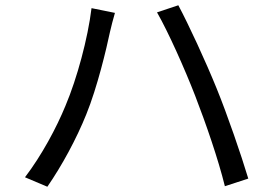

<svg xmlns="http://www.w3.org/2000/svg" viewBox="-20 -719 1040 730"><path d="M229 -317C195 -234 139 -129 75 -45L160 -9C216 -90 271 -192 308 -284C350 -387 385 -535 398 -597C403 -618 410 -647 417 -670L328 -688C314 -573 273 -421 229 -317ZM722 -355C763 -249 810 -113 835 -11L924 -40C897 -130 844 -284 804 -382C761 -488 697 -626 658 -699L577 -672C620 -597 682 -458 722 -355Z"/></svg>

Font: Noto Sans Mono CJK JP Regular
Style: Regular
Weight: 400
Designer: Ryoko NISHIZUKA (kana & ideographs); Paul D. Hunt (Latin, Greek & Cyrillic); Wenlong ZHANG (bopomofo); Sandoll Communica
Foundry: Adobe Systems Incorporated
Version: Version 1.004;PS 1.004;hotconv 1.0.82;makeotf.lib2.5.63406